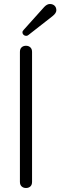

<svg xmlns="http://www.w3.org/2000/svg" viewBox="-20 -940 303 965"><path d="M80.1 -25.9V-679.2Q80.1 -694.3 88.6 -702.1Q97.2 -710 110.6 -710Q124 -710 132.6 -701.9Q141.1 -693.8 141.1 -679.2V-25.9Q141.1 -10.7 132.6 -2.9Q124 4.9 110.6 4.9Q97.2 4.9 88.6 -3.2Q80.1 -11.2 80.1 -25.9ZM99.1 -790 202.1 -904.8Q216.3 -919.9 230.7 -919.9Q245.1 -919.9 254.2 -911.4Q263.2 -902.8 263.2 -888.4Q263.2 -874 244.1 -858.9L123 -764.2Q118.2 -759.8 111.1 -759.8Q104 -759.8 98.4 -764.9Q92.8 -770 92.8 -777.1Q92.8 -784.2 99.1 -790Z"/></svg>

Font: Nunito-Light
Style: Regular
Weight: 300
Designer: Vernon Adams
Foundry: newtypography
Version: Version 3.000